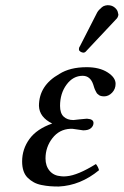

<svg xmlns="http://www.w3.org/2000/svg" viewBox="-20 -697 470 729"><path d="M152.8 -95.2Q152.8 -66.9 168.5 -48.3Q184.1 -29.8 211.9 -27.8Q221.7 -26.4 232.9 -27.8Q274.9 -31.2 344.2 -74.2Q352.5 -64 356 -50.8Q285.6 7.3 203.1 11.2Q184.6 11.2 169.4 10Q154.3 8.8 137.5 5.4Q120.6 2 108.2 -4.9Q95.7 -11.7 85.2 -22Q74.7 -32.2 69.3 -47.9Q64 -63.5 64 -84Q64 -130.9 91.8 -169.2Q119.6 -207.5 178.2 -228Q129.4 -252 127.9 -294.9Q127.9 -372.6 205.1 -416Q245.6 -441.9 309.1 -441.9Q357.4 -441.9 388.2 -422.4Q418.9 -402.8 418.9 -378.9Q418.9 -358.9 405.5 -345Q392.1 -331.1 375 -331.1Q370.6 -331.1 366.9 -331.8Q363.3 -332.5 360.4 -333.5Q357.4 -334.5 354.7 -336.9Q352.1 -339.4 350.1 -340.6Q348.1 -341.8 346.2 -345.7Q344.2 -349.6 343.3 -351.1Q342.3 -352.5 340.3 -357.2Q338.4 -361.8 338.1 -363Q337.9 -364.3 335.9 -369.9Q334 -375.5 334 -376Q322.8 -409.2 293.9 -409.2Q257.3 -409.2 232.7 -375.7Q208 -342.3 208 -294.9Q208 -267.1 221.7 -254.2Q235.4 -241.2 258.8 -241.2Q260.7 -241.2 281.2 -243.7Q301.8 -246.1 307.1 -246.1H312Q335 -244.6 335 -230Q335 -219.2 325.7 -210.7Q316.4 -202.1 295.9 -202.1Q293 -202.1 277.3 -204.8Q261.7 -207.5 254.9 -208H247.1Q205.1 -206.1 179 -172.4Q152.8 -138.7 152.8 -95.2ZM366.2 -668.9Q371.1 -673.8 379.9 -676Q388.7 -678.2 396 -676.8Q408.2 -675.3 417.5 -666.7Q426.8 -658.2 428.2 -647Q430.2 -641.1 429.2 -639.2Q427.2 -629.4 420.9 -624L309.1 -504.9Q303.2 -497.1 296.9 -497.1Q291.5 -497.1 285.6 -500.7Q279.8 -504.4 279.8 -508.8V-509.8V-512.2Q279.8 -513.2 280.3 -514.6Q280.8 -516.1 280.8 -517.1Q281.2 -518.1 282.5 -520Q283.7 -522 284.2 -522.9L349.1 -649.9Q354.5 -659.2 366.2 -668.9Z"/></svg>

Font: Common Serif Medium
Style: Italic
Weight: 500
Italic angle: -12°
Designer: Philipp H. Poll, Khaled Hosny
Foundry: Stefan Peev, Context Ltd.
Version: Version 1.026